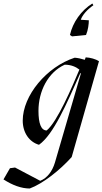

<svg xmlns="http://www.w3.org/2000/svg" viewBox="-122 -814 586 1098"><path d="M48 264C122 237 220 160 288 84L444 -464C426 -476 394 -485 368 -486L363 -472C344 -478 322 -483 305 -484C145 -432 8 -268 8 -124C8 -56 45 -2 101 14C185 -46 258 -219 337 -395H341L192 116C177 166 148 204 108 220L-36 144L-65 148L-102 212C-51 245 0 264 48 264ZM145 -68C113 -68 98 -108 98 -180C98 -292 152 -400 248 -444C284 -444 312 -432 332 -416C292 -320 205 -116 145 -68ZM412 -784 406 -794C342 -754 294 -686 278 -614L290 -606L370 -614C382 -642 386 -678 386 -698L340 -701C349 -728 376 -759 412 -784Z"/></svg>

Font: Mazius Display Extra italic
Style: Regular
Weight: 400
Italic angle: -17°
Designer: Alberto Casagrande & Collletttivo
Foundry: Collletttivo
Version: Version 2.000;Glyphs 3.2 (3217)